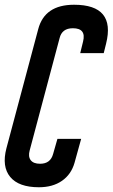

<svg xmlns="http://www.w3.org/2000/svg" viewBox="-57 -779 475 809"><path d="M285 -194 257 -93Q243 -44 204 -17Q165 10 107 10Q22 10 -14 -33.5Q-50 -77 -30 -154L104 -656Q131 -759 255 -759Q431 -759 390 -595L380 -555H281L293 -604Q307 -660 250 -660Q204 -660 194 -618L68 -145Q61 -119 72.5 -104Q84 -89 112 -89Q156 -89 167 -131L185 -194Z"/></svg>

Font: Air America
Style: Regular
Weight: 400
Designer: William G. Sherman
Foundry: Aaron Bell – Saja Typeworks
Version: Version 1.100;PS 001.100;hotconv 1.0.88;makeotf.lib2.5.64775